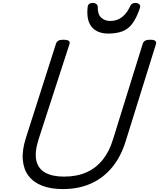

<svg xmlns="http://www.w3.org/2000/svg" viewBox="-20 -1271 1085 1310"><path d="M409 19Q327 19 267.5 -4Q208 -27 174.5 -71.5Q141 -116 135.5 -181.5Q130 -247 157 -331L362 -973Q367 -987 378.5 -993.5Q390 -1000 414 -1000Q437 -1000 448 -993Q459 -986 454 -970L243 -320Q215 -231 228 -175Q241 -119 289.5 -92.5Q338 -66 417 -66Q504 -66 569.5 -95Q635 -124 680.5 -180.5Q726 -237 751 -320L954 -973Q959 -987 970.5 -993.5Q982 -1000 1005 -1000Q1053 -1000 1044 -970L838 -309Q805 -201 744 -128Q683 -55 599 -18Q515 19 409 19ZM718 -1042Q644 -1042 606 -1087Q568 -1132 578 -1223Q580 -1238 589 -1244.5Q598 -1251 613 -1251Q628 -1251 637.5 -1243.5Q647 -1236 647 -1223Q646 -1173 670.5 -1150.5Q695 -1128 733 -1128Q779 -1128 812.5 -1154.5Q846 -1181 864 -1221Q872 -1239 881 -1245Q890 -1251 904 -1251Q921 -1251 930.5 -1241.5Q940 -1232 935 -1217Q912 -1149 883.5 -1110.5Q855 -1072 814.5 -1057Q774 -1042 718 -1042Z"/></svg>

Font: Playwrite CZ
Style: Regular
Weight: 400
Designer: Veronika Burian, José Scaglione
Foundry: TypeTogether
Version: Version 1.002